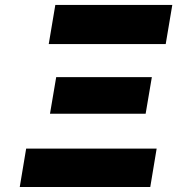

<svg xmlns="http://www.w3.org/2000/svg" viewBox="-20 -747 772 767"><path d="M58.9 0 84.5 -153.4H605.8L580.3 0ZM174.7 -571 201 -727.3H668.3L642 -571ZM179.7 -292.6 204.5 -438.9H586.6L561.8 -292.6Z"/></svg>

Font: Karasuma Gothic
Style: Italic
Weight: 900
Italic angle: -9.39999°
Designer: Rasmus Andersson / Ryoko Nishizuka
Foundry: Genbu
Version: Version 1.00